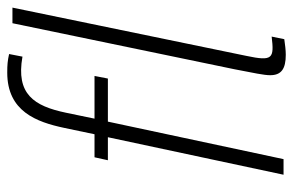

<svg xmlns="http://www.w3.org/2000/svg" viewBox="-156 -628 790 517"><g transform="rotate(-90 238.5 -369.0)"><path d="M302 -744C198 -744 169 -666 153 -590L136 -509H74L66 -473H128L27 0H69L170 -473H286L293 -509H178L194 -586C212 -672 244 -721 345 -703L352 -739C334 -743 323 -744 302 -744ZM295 -36C295 -6 312 6 350 6C363 6 378 4 392 2L399 -32C340 -25 332 -29 347 -100L477 -730H435L311 -132C301 -80 295 -53 295 -36Z"/></g></svg>

Font: Nacelle UltraLight
Style: Italic
Weight: 200
Italic angle: -12°
Designer: Sora Sagano
Foundry: Sora Sagano
Version: Version 1.000;FEAKit 1.0